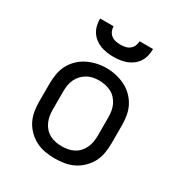

<svg xmlns="http://www.w3.org/2000/svg" viewBox="-177 -877 953 1011"><g transform="rotate(30 300.0 -371.0)"><path d="M300 8Q271 8 241.5 3Q212 -2 186 -15Q160 -28 138.5 -49Q117 -70 103.5 -96Q90 -122 85 -151.5Q80 -181 80 -210V-320Q80 -349 85 -378.5Q90 -408 103.5 -434Q117 -460 138.5 -481Q160 -502 186.5 -515Q213 -528 242 -534.5Q271 -541 300 -541Q329 -541 358 -534.5Q387 -528 413.5 -515Q440 -502 461.5 -481Q483 -460 496.5 -434Q510 -408 515 -378.5Q520 -349 520 -320V-210Q520 -181 515 -151.5Q510 -122 496.5 -96Q483 -70 461.5 -49Q440 -28 414 -15Q388 -2 358.5 3Q329 8 300 8ZM300 -66Q319 -66 337.5 -69.5Q356 -73 373 -82Q390 -91 402.5 -105Q415 -119 423 -136.5Q431 -154 434 -172.5Q437 -191 437 -210V-320Q437 -339 434 -358Q431 -377 423 -394Q415 -411 402 -425.5Q389 -440 372 -448.5Q355 -457 336 -461Q317 -465 298 -465Q279 -465 260.5 -461Q242 -457 226 -447.5Q210 -438 197 -424Q184 -410 176.5 -393Q169 -376 166 -357.5Q163 -339 163 -320V-210Q163 -191 166 -172.5Q169 -154 177 -136.5Q185 -119 197.5 -105Q210 -91 227 -82Q244 -73 262.5 -69.5Q281 -66 300 -66ZM300 -610Q280 -610 259.5 -613Q239 -616 220.5 -623Q202 -630 185.5 -643Q169 -656 158.5 -673Q148 -690 143.5 -710Q139 -730 139 -750H221Q221 -735 227 -721.5Q233 -708 244.5 -699Q256 -690 270.5 -687Q285 -684 300 -684Q315 -684 329.5 -687Q344 -690 355.5 -699Q367 -708 373 -721.5Q379 -735 379 -750H461Q461 -730 456.5 -710Q452 -690 441.5 -673Q431 -656 414.5 -643Q398 -630 379.5 -623Q361 -616 340.5 -613Q320 -610 300 -610Z"/></g></svg>

Font: Iosevka Curly Extended
Style: Regular
Weight: 400
Width: 7
Monospace: yes
Designer: Belleve Invis
Foundry: Belleve Invis
Version: Version 11.1.0; ttfautohint (v1.8.3)